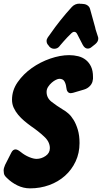

<svg xmlns="http://www.w3.org/2000/svg" viewBox="-54 -1033 560 1055"><path d="M273 -779Q262 -765 244 -765Q229 -765 218 -776L212 -784Q202 -794 202 -808Q202 -818 209 -828L222 -846Q276 -924 341 -995Q358 -1013 383 -1013L387 -1012H395Q397 -1011 405 -1011Q418 -1010 428 -1002.5Q438 -995 441 -983L469 -882Q470 -877 471 -872.5Q472 -868 474 -863L483 -835Q486 -828 486 -821Q486 -804 469 -790L450 -775Q440 -766 428 -766Q412 -766 401 -786L370 -846Q364 -858 354 -858Q346 -858 339 -851L316 -828Q305 -816 295 -805Q285 -794 276 -783ZM-17 -56Q-31 -69 -32.5 -80.5Q-34 -92 -34 -96Q-34 -109 -26 -127L8 -194Q17 -212 31 -212Q42 -212 57 -200L61 -197Q82 -180 106 -170Q130 -160 147 -160Q173 -160 196.5 -176Q220 -192 220 -219Q220 -254 188 -283Q157 -312 116 -340Q98 -353 79.5 -368.5Q61 -384 46 -402Q31 -420 21.5 -440.5Q12 -461 12 -485Q12 -537 43 -581.5Q74 -626 120.5 -659Q167 -692 222 -711Q277 -730 326 -730Q352 -730 376 -724Q400 -718 418 -703.5Q436 -689 446.5 -666.5Q457 -644 457 -611V-597L456 -596Q455 -577 441.5 -562Q428 -547 408 -541L347 -523Q337 -521 335 -521Q313 -521 310 -554Q308 -572 300 -586Q292 -600 272 -600Q265 -600 253.5 -594.5Q242 -589 230.5 -579Q219 -569 210.5 -556Q202 -543 202 -528Q202 -495 229.5 -473.5Q257 -452 293 -430Q306 -423 321.5 -409.5Q337 -396 350.5 -374Q364 -352 373.5 -320.5Q383 -289 383 -247Q383 -192 361.5 -146Q340 -100 303 -67Q266 -34 216.5 -16Q167 2 111 2Q75 2 42 -14Q9 -30 -17 -56Z"/></svg>

Font: Bangerz 2
Style: Regular
Weight: 400
Designer: vernon adams
Foundry: Vernon Adams
Version: Version 2.10;December 28, 2023;FontCreator 13.0.0.2683 64-bi